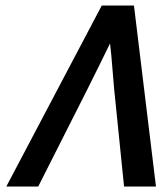

<svg xmlns="http://www.w3.org/2000/svg" viewBox="-20 -678 590 698"><path d="M380 -520Q359 -477 338 -434.5Q317 -392 296 -350L119 0H3L350 -658H467L547 0H431L395 -354Q391 -396 388 -437Q385 -478 380 -520Z"/></svg>

Font: Codetta
Style: Bold Italic
Weight: 700
Italic angle: -11°
Designer: Ulrich Proeller
Foundry: PROSA GmbH
Version: Version 2.00;September 29, 2018;FontCreator 11.5.0.2427 64-b